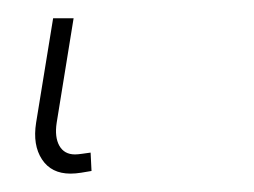

<svg xmlns="http://www.w3.org/2000/svg" viewBox="-20 23 278 210"><path d="M57.1 212.9Q36.1 212.9 25.9 197.3Q15.6 181.6 19.5 157.2L38.1 43H60.5L42 157.2Q39.6 172.9 44.9 182.4Q50.3 191.9 62 191.9Q64.9 191.9 69.8 191.2Q74.7 190.4 79.1 189.9L80.1 210Q75.2 210.9 68.8 211.9Q62.5 212.9 57.1 212.9Z"/></svg>

Font: Inter Thin
Style: Italic
Weight: 250
Italic angle: -9.3988°
Designer: Rasmus Andersson
Foundry: rsms
Version: Version 4.001;git-66647c0bb